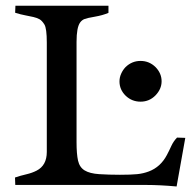

<svg xmlns="http://www.w3.org/2000/svg" viewBox="-20 -656 677 681"><path d="M606.4 5.4Q547.4 0 499.5 0H34.2L33.2 -26.4Q53.2 -33.2 73.5 -37.8Q93.8 -42.5 109.9 -50.8Q146 -69.3 146 -117.2V-504.9Q146 -555.2 137.5 -569.1Q128.9 -583 119.9 -587.9Q110.8 -592.8 98.4 -595.7Q85.9 -598.6 69.8 -601.6Q53.7 -604.5 33.7 -610.8L34.7 -635.7H364.7V-610.4Q344.2 -601.6 316.9 -596.9Q289.6 -592.3 280 -588.6Q270.5 -585 264.2 -576.2Q251.5 -558.6 251.5 -507.8V-152.3Q251.5 -109.9 256.8 -86.2Q262.2 -62.5 280.3 -51.5Q298.3 -40.5 332 -38.3Q365.7 -36.1 405.3 -36.1Q444.8 -36.1 466.6 -38.3Q488.3 -40.5 507.8 -47.9Q549.3 -63.5 571.8 -106Q580.1 -121.6 587.6 -138.2Q595.2 -154.8 607.9 -168L637.2 -167ZM403.8 -367.2Q403.8 -381.3 409.7 -394.5Q415.5 -407.7 425.3 -418Q447.8 -439.9 478.5 -439.9Q509.3 -439.9 531.7 -418Q553.2 -396 553.2 -367.7Q553.2 -340.3 531.7 -317.9Q509.8 -295.4 478.5 -295.4Q447.8 -295.4 425.8 -316.4Q403.8 -337.9 403.8 -367.2Z"/></svg>

Font: RadleyRegular
Style: Regular
Weight: 400
Designer: vernon adams
Foundry: vernon adams
Version: Version 1.000;PS 001.001;hotconv 1.0.56